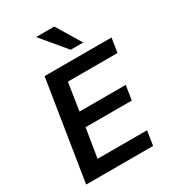

<svg xmlns="http://www.w3.org/2000/svg" viewBox="-220 -1060 1065 1180"><g transform="rotate(-30 312.5 -469.5)"><path d="M38 0 150 -705H625L609 -604H257L227 -409H555L539 -307H211L178 -102H529L513 0ZM370 -765 225 -939H354L459 -765Z"/></g></svg>

Font: Mulish ExtraLight
Style: Bold Italic
Weight: 700
Italic angle: -9°
Version: Version 3.603